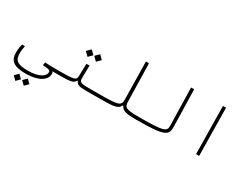

<svg xmlns="http://www.w3.org/2000/svg" viewBox="-89 -1384 3108 2413"><g transform="rotate(30 1465.0 -177.0)"><path d="M257.3 195.3C433.6 195.3 545.4 128.9 545.4 34.7C545.4 21.5 542 10.3 536.6 0.5C549.3 1.5 564.5 1.5 580.1 1.5C616.7 1.5 631.8 -2.9 631.8 -24.4C631.8 -41 621.1 -44.4 585.9 -44.4C535.6 -44.4 459 -45.4 399.4 -49.3L392.1 -5.4C487.8 -0.5 502.4 8.8 502.4 36.1C502.4 90.3 426.3 149.4 261.2 149.4C111.8 149.4 64.5 113.3 64.5 11.2C64.5 -27.3 70.3 -62 77.6 -99.6H36.6C24.9 -57.6 19.5 -17.1 19.5 24.4C19.5 143.6 81.5 195.3 257.3 195.3ZM190.4 338.9 242.7 287.1 190.4 234.4 138.2 287.1ZM312.5 338.9 364.7 287.1 312.5 234.4 260.3 287.1Z M580.1 1.5C587.4 1.5 594.7 1.5 602.1 1.5C774.9 1.5 835.9 1.5 864.7 -54.2H871.6C888.2 -10.7 919.9 1.5 1007.3 1.5H1166C1189.5 1.5 1203.6 -2.4 1203.6 -22C1203.6 -42 1196.8 -44.4 1171.9 -44.4H1018.6C900.9 -44.4 899.4 -63.5 899.4 -124L901.9 -295.4L856.9 -293.5L853 -119.1C851.6 -53.2 836.4 -44.4 585.9 -44.4ZM825.2 -376 879.4 -430.2 825.2 -484.9 770.5 -430.2ZM947.3 -376 1001.5 -430.2 947.3 -484.9 892.6 -430.2Z M1166 1.5C1417 1.5 1480.5 0.5 1515.1 -69.3H1523.4C1547.9 -11.2 1600.6 1.5 1752 1.5C1780.3 1.5 1794.4 -2 1794.4 -23.4C1794.4 -38.6 1782.7 -44.4 1757.8 -44.4C1567.4 -44.4 1549.3 -62 1547.4 -150.9L1535.2 -693.4H1490.2L1500 -146.5C1501.5 -54.2 1468.3 -44.4 1171.9 -44.4C1152.3 -44.4 1137.7 -42 1137.7 -23.4C1137.7 -7.8 1147 1.5 1166 1.5Z M1752 1.5C2167 1.5 2206.5 -32.7 2203.1 -161.1L2189.9 -693.4H2145L2158.2 -151.4C2160.2 -63 2135.3 -44.4 1757.8 -44.4C1738.3 -44.4 1725.1 -39.6 1725.1 -21C1725.1 -5.4 1732.9 1.5 1752 1.5Z M2618.2 0H2663.1L2652.8 -693.4H2607.9Z"/></g></svg>

Font: Cascadia Code PL ExtraLight
Style: Regular
Weight: 200
Monospace: yes
Designer: Aaron Bell
Foundry: Saja Typeworks
Version: Version 2404.023